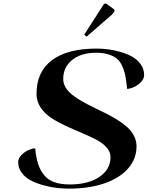

<svg xmlns="http://www.w3.org/2000/svg" viewBox="-20 -1094 864 1124"><path d="M606 -1069.8 646 -1040.5Q650.9 -1037.1 650.9 -1030.8Q650.9 -1028.8 647 -1022.9L635.3 -1008.3L486.8 -879.4L473.1 -891.1L587.4 -1068.8Q592.3 -1073.7 597.2 -1073.7Q600.1 -1073.7 606 -1069.8ZM383.3 10.3Q349.6 10.3 313 6.1Q276.4 2 235.1 -9.3Q193.8 -20.5 161.4 -37.1Q128.9 -53.7 107.7 -81.8Q86.4 -109.9 86.4 -144.5Q86.4 -167 106 -186.8Q125.5 -206.5 148.2 -216.1Q170.9 -225.6 186 -225.6Q190.9 -172.4 202.9 -135Q214.8 -97.7 237.8 -69.3Q260.7 -41 298.1 -27.6Q335.4 -14.2 388.7 -14.2Q496.1 -14.2 561.5 -58.1Q627 -102.1 627 -174.3Q627 -205.6 603 -231.9Q579.1 -258.3 541 -277.8Q502.9 -297.4 456.8 -316.7Q410.6 -335.9 364.3 -357.4Q317.9 -378.9 279.8 -403.8Q241.7 -428.7 217.8 -464.8Q193.8 -501 193.8 -544.9Q193.8 -673.8 284.2 -741.7Q374.5 -809.6 546.4 -809.6Q578.6 -809.6 613.5 -805.2Q648.4 -800.8 686.8 -789.6Q725.1 -778.3 754.9 -761.5Q784.7 -744.6 804.2 -716.8Q823.7 -689 823.7 -654.8Q823.7 -632.3 804.2 -612.5Q784.7 -592.8 762 -583.3Q739.3 -573.7 724.1 -573.7Q719.7 -618.7 714.1 -648.4Q708.5 -678.2 696 -706.3Q683.6 -734.4 664.6 -750.2Q645.5 -766.1 614.7 -775.6Q584 -785.2 541.5 -785.2Q455.6 -785.2 402.8 -743.2Q350.1 -701.2 350.1 -631.8Q350.1 -605 364.7 -581.1Q379.4 -557.1 404.3 -537.8Q429.2 -518.6 461.4 -500.2Q493.7 -481.9 529.1 -464.8Q564.5 -447.8 600.1 -429.9Q635.7 -412.1 668 -391.8Q700.2 -371.6 725.1 -349.4Q750 -327.1 764.6 -298.3Q779.3 -269.5 779.3 -237.3Q779.3 -164.1 730 -107.7Q680.7 -51.3 590.8 -20.5Q501 10.3 383.3 10.3Z"/></svg>

Font: QumpellkaNo12
Style: Regular
Weight: 500
Designer: gluk (gluksza@wp.pl)
Foundry: gluk (gluksza@wp.pl)
Version: Version 00.480